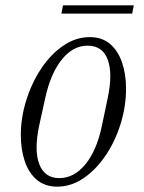

<svg xmlns="http://www.w3.org/2000/svg" viewBox="-20 -689 540 719"><path d="M194 10Q148 10 117.5 -16Q87 -42 72.5 -86Q58 -130 58 -183Q58 -249 78.5 -314Q99 -379 134.5 -432.5Q170 -486 217 -518Q264 -550 316 -550Q362 -550 392 -524.5Q422 -499 437 -455Q452 -411 452 -357Q452 -290 431.5 -224.5Q411 -159 375 -106Q339 -53 292.5 -21.5Q246 10 194 10ZM202 -22Q258 -22 300.5 -74.5Q343 -127 362 -220L383 -320Q403 -413 383.5 -465.5Q364 -518 308 -518Q253 -518 211 -465.5Q169 -413 149 -320L127 -220Q107 -127 127 -74.5Q147 -22 202 -22ZM210 -638 216 -669H481L475 -638Z"/></svg>

Font: Xanh Mono
Style: Italic
Weight: 400
Italic angle: -12°
Monospace: yes
Designer: Lam Bao, Duy Dao
Foundry: Yellow Type Foundry
Version: Version 3.101; ttfautohint (v1.8.3)